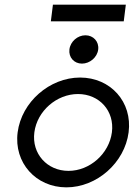

<svg xmlns="http://www.w3.org/2000/svg" viewBox="-20 -796 576 827"><path d="M522 -776H208L199 -704H513ZM279 -583C275 -549 299 -522 333 -522C367 -522 399 -549 403 -583C407 -617 382 -644 348 -644C314 -644 283 -617 279 -583ZM128 -226C140 -318 224 -391 316 -391C408 -391 474 -318 462 -226C450 -134 367 -60 275 -60C183 -60 116 -134 128 -226ZM56 -226C39 -95 135 11 266 11C397 11 517 -95 534 -226C551 -357 456 -462 325 -462C194 -462 73 -357 56 -226Z"/></svg>

Font: Charger
Style: It
Weight: 400
Designer: Jasper
Foundry: Cannot Into Space Fonts
Version: Version 0.98